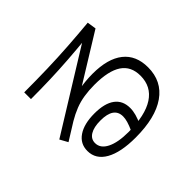

<svg xmlns="http://www.w3.org/2000/svg" viewBox="-163 -1018 1327 1327"><g transform="rotate(-45 500.0 -355.0)"><path d="M491 43Q346 43 267.5 -1.5Q189 -46 189 -128Q189 -198 247 -237.5Q305 -277 407 -277Q506 -277 557.5 -239Q609 -201 609 -128Q609 -100 600.5 -69Q592 -38 574 0L501 -11Q518 -49 525.5 -75Q533 -101 533 -122Q533 -213 402 -213Q337 -213 301 -191Q265 -169 265 -129Q265 -77 323 -48Q381 -19 483 -19Q647 -19 732 -74.5Q817 -130 817 -236Q817 -328 750.5 -372.5Q684 -417 548 -417Q493 -417 445 -409.5Q397 -402 354 -385Q311 -368 267 -342L140 -263L108 -321L722 -701L721 -685Q629 -676 538.5 -669.5Q448 -663 356.5 -660Q265 -657 167 -657V-723Q287 -723 394.5 -726Q502 -729 606 -736Q710 -743 818 -753L828 -687L345 -389L311 -427Q341 -440 375.5 -449.5Q410 -459 446.5 -466Q483 -473 519.5 -476.5Q556 -480 592 -480Q740 -480 817.5 -418.5Q895 -357 895 -240Q895 -104 790 -30.5Q685 43 491 43Z"/></g></svg>

Font: M PLUS 2 Thin
Style: Regular
Weight: 400
Version: Version 1.001